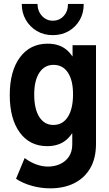

<svg xmlns="http://www.w3.org/2000/svg" viewBox="-20 -768 569 1000"><path d="M242.2 212.9Q192.4 212.9 145.5 199.7Q98.6 186.5 63.5 163.1L108.4 55.2Q137.2 76.7 168.2 88.1Q199.2 99.6 230 99.6Q263.7 99.6 292.5 86.7Q321.3 73.7 338.9 47.9Q356.4 22 356.4 -16.6V-72.8H341.8L362.3 -127V-418.9L328.6 -475.1H357.9V-532.7H480V-18.6Q480 56.2 450.2 107.7Q420.4 159.2 366.9 186Q313.5 212.9 242.2 212.9ZM225.6 -6.8Q134.8 -6.8 82.8 -78.1Q30.8 -149.4 30.8 -272.5Q30.8 -397.5 83.7 -469Q136.7 -540.5 228 -540.5Q289.6 -540.5 327.9 -507.6Q366.2 -474.6 383.8 -415.3Q401.4 -356 401.4 -276.4Q401.4 -194.3 383.1 -133.8Q364.7 -73.2 325.9 -40Q287.1 -6.8 225.6 -6.8ZM257.8 -117.2Q306.6 -117.2 333.5 -159.4Q360.4 -201.7 360.4 -277.3Q360.4 -349.6 333.7 -389.9Q307.1 -430.2 258.8 -430.2Q211.9 -430.2 185.1 -389.6Q158.2 -349.1 158.2 -275.9Q158.2 -200.2 184.8 -158.7Q211.4 -117.2 257.8 -117.2ZM254.9 -585Q208.5 -585 172.1 -606.4Q135.7 -627.9 114.5 -664.6Q93.3 -701.2 93.3 -747.6H175.3Q175.8 -710 198.7 -685.1Q221.7 -660.2 254.9 -660.2Q289.6 -660.2 312 -685.1Q334.5 -710 334 -747.6H416Q416.5 -701.2 395.8 -664.6Q375 -627.9 338.4 -606.4Q301.8 -585 254.9 -585Z"/></svg>

Font: Reddit Sans Condensed
Style: Bold
Weight: 700
Designer: Stephen Hutchings
Foundry: Reddit
Version: Version 1.014